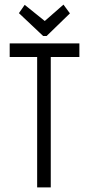

<svg xmlns="http://www.w3.org/2000/svg" viewBox="-20 -812 390 832"><path d="M141 0V-565H22V-624H324V-565H200V0ZM255 -792 283 -754 182 -656H167L62 -755L87 -791L174 -721Z"/></svg>

Font: Inconsolata ExtraCondensed
Style: Regular
Weight: 400
Width: 2
Monospace: yes
Designer: Raph Levien, Cyreal, Brenton Simpson
Foundry: Raph Levien, Cyreal, Google
Version: Version 3.000; ttfautohint (v1.8.2.53-6de2)